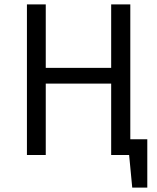

<svg xmlns="http://www.w3.org/2000/svg" viewBox="-20 -708 718 877"><path d="M575.2 -71.8H652.8V148.9H584L569.8 0H487.8V-326.2H189V0H103V-688H189V-397.9H487.8V-688H575.2Z"/></svg>

Font: Fira Sans Book
Style: Regular
Weight: 350
Designer: Carrois Corporate & Edenspiekermann AG
Foundry: Carrois Corporate GbR & Edenspiekermann AG
Version: Version 4.203;PS 004.203;hotconv 1.0.88;makeotf.lib2.5.64775